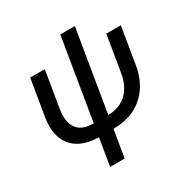

<svg xmlns="http://www.w3.org/2000/svg" viewBox="-192 -823 1155 1189"><g transform="rotate(-30 385.5 -228.5)"><path d="M291 9.8Q206.5 9.8 150.1 -22.7Q93.8 -55.2 70.6 -116Q47.4 -176.8 61.5 -262.7L104.5 -522.5H208.5L166 -265.1Q156.2 -205.1 168.2 -163.8Q180.2 -122.6 213.4 -101.3Q246.6 -80.1 300.8 -80.1H404.8Q459 -80.1 500.5 -101.3Q542 -122.6 569.1 -163.8Q596.2 -205.1 606 -265.1L648.4 -522.5H752.4L709.5 -262.7Q695.3 -177.2 653.3 -116.2Q611.3 -55.2 545.9 -22.7Q480.5 9.8 395 9.8ZM256.3 204.1 399.4 -660.6H503.4L360.4 204.1Z"/></g></svg>

Font: Inter 28pt Medium
Style: Italic
Weight: 500
Italic angle: -9.3988°
Designer: Rasmus Andersson
Foundry: rsms
Version: Version 4.001;git-66647c0bb